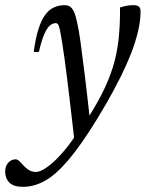

<svg xmlns="http://www.w3.org/2000/svg" viewBox="-98 -459 568 743"><path d="M52.5 -258H32.5Q39.5 -310.5 50.5 -345.5Q61.5 -380.5 76.5 -401Q91.5 -421.5 110.5 -430.2Q129.5 -439 152.5 -439Q164 -439 172.5 -433.8Q181 -428.5 187.8 -414.5Q194.5 -400.5 200 -374Q206.5 -348 213.5 -297.2Q220.5 -246.5 230.5 -164.8Q240.5 -83 253.5 36.5L190 85.5Q181 5 173.8 -55Q166.5 -115 161.2 -159.2Q156 -203.5 151.2 -236.2Q146.5 -269 142.5 -294Q137 -328.5 133.5 -344.5Q130 -360.5 126.5 -365Q123 -369.5 117.5 -369.5Q106 -369.5 94.8 -360Q83.5 -350.5 73 -326Q62.5 -301.5 52.5 -258ZM213 35.5 229.5 17.5Q270 -44 296.5 -96.2Q323 -148.5 338.8 -199.2Q354.5 -250 360.8 -305.8Q367 -361.5 366.5 -430Q382.5 -435.5 395 -437.2Q407.5 -439 419.5 -439Q432.5 -439 439.2 -433.5Q446 -428 446 -415.5Q446 -389.5 440.5 -358.5Q435 -327.5 423 -290.5Q411 -253.5 391.5 -209.8Q372 -166 344.2 -114Q316.5 -62 279 -0.5Q216.5 101.5 167.5 159.2Q118.5 217 76.2 240.5Q34 264 -9 264Q-45.5 264 -61.8 247.5Q-78 231 -78 204.5Q-78 184 -66.2 170.8Q-54.5 157.5 -37 157.5Q-32 157.5 -26.2 161.8Q-20.5 166 -7.5 181Q6 195.5 17.5 201Q29 206.5 40.5 206.5Q59.5 206.5 88.2 185Q117 163.5 149.8 125Q182.5 86.5 213 35.5Z"/></svg>

Font: Newsreader 20pt
Style: Italic
Weight: 400
Italic angle: -17°
Version: Version 1.003